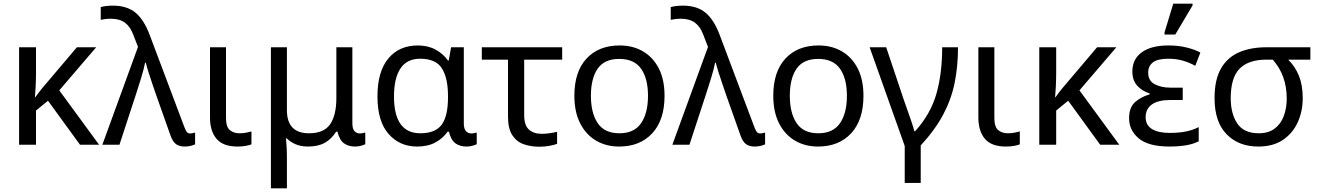

<svg xmlns="http://www.w3.org/2000/svg" viewBox="-20 -796 7259 1056"><path d="M509 -536 306 -299 525 0H420L244 -242L178 -188V0H85V-536H178V-397Q178 -357 176 -319Q174 -281 172 -261H174Q183 -274 193.5 -287.5Q204 -301 213 -312L403 -536Z M996 10Q967 10 948.5 -3Q930 -16 917 -53L838 -276Q830 -300 818.5 -333Q807 -366 797 -398Q787 -430 782 -451H778Q771 -415 756.5 -368Q742 -321 729 -281L637 0H543L739 -538L713 -605Q697 -649 667.5 -671Q638 -693 590 -693Q572 -693 558.5 -691Q545 -689 534 -687V-757Q548 -761 564.5 -763Q581 -765 601 -765Q678 -765 725 -726.5Q772 -688 804 -602L994 -97Q1002 -76 1008.5 -69Q1015 -62 1026 -62Q1034 -62 1041 -64Q1048 -66 1053 -67V-2Q1042 3 1027.5 6.5Q1013 10 996 10Z M1286 10Q1207 10 1171 -32.5Q1135 -75 1135 -150V-536H1223V-147Q1223 -98 1244 -80.5Q1265 -63 1297 -63Q1317 -63 1332.5 -66Q1348 -69 1363 -73V-2Q1350 3 1331 6.5Q1312 10 1286 10Z M1470 240V-536H1558V-190Q1558 -63 1680 -63Q1762 -63 1796 -113Q1830 -163 1830 -257V-536H1918V-118Q1918 -87 1930 -74.5Q1942 -62 1959 -62Q1967 -62 1976 -64Q1985 -66 1989 -67V-3Q1982 1 1966 5.5Q1950 10 1933 10Q1896 10 1871.5 -8Q1847 -26 1836 -72H1829Q1804 -32 1767 -11Q1730 10 1674 10Q1635 10 1606 -2.5Q1577 -15 1557 -35H1553Q1555 -17 1556.5 13Q1558 43 1558 84V240Z M2274 10Q2178 10 2117 -59.5Q2056 -129 2056 -266Q2056 -402 2115.5 -474Q2175 -546 2278 -546Q2334 -546 2376 -523Q2418 -500 2444 -463H2448L2461 -536H2531V-118Q2531 -87 2543 -74.5Q2555 -62 2572 -62Q2580 -62 2589 -64Q2598 -66 2602 -67V-3Q2595 1 2579 5.5Q2563 10 2546 10Q2509 10 2484.5 -8Q2460 -26 2449 -72H2442Q2417 -36 2375.5 -13Q2334 10 2274 10ZM2292 -63Q2375 -63 2409.5 -110.5Q2444 -158 2444 -261V-267Q2444 -367 2410.5 -420Q2377 -473 2291 -473Q2218 -473 2182.5 -419.5Q2147 -366 2147 -265Q2147 -63 2292 -63Z M2946 11Q2900 11 2861 -2.5Q2822 -16 2798 -52Q2774 -88 2774 -155V-468H2630V-536H3072V-468H2863V-164Q2863 -106 2889.5 -83Q2916 -60 2959 -60Q2981 -60 3004.5 -63.5Q3028 -67 3044 -71V-5Q3030 1 3002.5 6Q2975 11 2946 11Z M3635 -269Q3635 -136 3567.5 -63Q3500 10 3385 10Q3314 10 3258.5 -22.5Q3203 -55 3171 -117.5Q3139 -180 3139 -269Q3139 -402 3206 -474Q3273 -546 3388 -546Q3461 -546 3516.5 -513.5Q3572 -481 3603.5 -419.5Q3635 -358 3635 -269ZM3230 -269Q3230 -174 3267.5 -118.5Q3305 -63 3387 -63Q3468 -63 3506 -118.5Q3544 -174 3544 -269Q3544 -364 3506 -418Q3468 -472 3386 -472Q3304 -472 3267 -418Q3230 -364 3230 -269Z M4131 10Q4102 10 4083.5 -3Q4065 -16 4052 -53L3973 -276Q3965 -300 3953.5 -333Q3942 -366 3932 -398Q3922 -430 3917 -451H3913Q3906 -415 3891.5 -368Q3877 -321 3864 -281L3772 0H3678L3874 -538L3848 -605Q3832 -649 3802.5 -671Q3773 -693 3725 -693Q3707 -693 3693.5 -691Q3680 -689 3669 -687V-757Q3683 -761 3699.5 -763Q3716 -765 3736 -765Q3813 -765 3860 -726.5Q3907 -688 3939 -602L4129 -97Q4137 -76 4143.5 -69Q4150 -62 4161 -62Q4169 -62 4176 -64Q4183 -66 4188 -67V-2Q4177 3 4162.5 6.5Q4148 10 4131 10Z M4729 -269Q4729 -136 4661.5 -63Q4594 10 4479 10Q4408 10 4352.5 -22.5Q4297 -55 4265 -117.5Q4233 -180 4233 -269Q4233 -402 4300 -474Q4367 -546 4482 -546Q4555 -546 4610.5 -513.5Q4666 -481 4697.5 -419.5Q4729 -358 4729 -269ZM4324 -269Q4324 -174 4361.5 -118.5Q4399 -63 4481 -63Q4562 -63 4600 -118.5Q4638 -174 4638 -269Q4638 -364 4600 -418Q4562 -472 4480 -472Q4398 -472 4361 -418Q4324 -364 4324 -269Z M4956 210V7L4763 -536H4854L4951 -247Q4959 -223 4971 -190Q4983 -157 4993.5 -125.5Q5004 -94 5009 -74H5013Q5098 -168 5130 -279.5Q5162 -391 5162 -536H5249Q5249 -433 5231 -342.5Q5213 -252 5168.5 -167.5Q5124 -83 5044 4V210Z M5512 10Q5433 10 5397 -32.5Q5361 -75 5361 -150V-536H5449V-147Q5449 -98 5470 -80.5Q5491 -63 5523 -63Q5543 -63 5558.5 -66Q5574 -69 5589 -73V-2Q5576 3 5557 6.5Q5538 10 5512 10Z M6120 -536 5917 -299 6136 0H6031L5855 -242L5789 -188V0H5696V-536H5789V-397Q5789 -357 5787 -319Q5785 -281 5783 -261H5785Q5794 -274 5804.5 -287.5Q5815 -301 5824 -312L6014 -536Z M6413 10Q6297 10 6243.5 -34.5Q6190 -79 6190 -146Q6190 -206 6223.5 -235Q6257 -264 6303 -277V-282Q6260 -296 6234 -325.5Q6208 -355 6208 -403Q6208 -471 6260 -508.5Q6312 -546 6406 -546Q6462 -546 6507.5 -534.5Q6553 -523 6582 -507L6554 -434Q6522 -452 6485.5 -462.5Q6449 -473 6406 -473Q6346 -473 6320.5 -452.5Q6295 -432 6295 -397Q6295 -351 6331.5 -332.5Q6368 -314 6416 -314H6485V-246H6416Q6350 -246 6315.5 -221.5Q6281 -197 6281 -151Q6281 -108 6315.5 -86.5Q6350 -65 6413 -65Q6465 -65 6503.5 -73Q6542 -81 6573 -97V-19Q6542 -3 6501 3.5Q6460 10 6413 10ZM6385 -606V-618L6433 -776H6539V-766L6444 -606Z M6901 10Q6792 10 6726 -58Q6660 -126 6660 -256Q6660 -357 6695 -418.5Q6730 -480 6794 -508Q6858 -536 6945 -536H7187V-468H7065Q7103 -431 7124 -379.5Q7145 -328 7145 -256Q7145 -184 7117.5 -123.5Q7090 -63 7036 -26.5Q6982 10 6901 10ZM6903 -63Q6957 -63 6991 -89Q7025 -115 7041 -158.5Q7057 -202 7057 -254Q7057 -382 6980 -468H6945Q6847 -468 6798 -418.5Q6749 -369 6749 -256Q6749 -171 6785 -117Q6821 -63 6903 -63Z"/></svg>

Font: Go Noto Current
Style: Regular
Weight: 400
Designer: Monotype Design Team
Foundry: Monotype Imaging Inc.
Version: Version 2.007; ttfautohint (v1.8) -l 8 -r 50 -G 200 -x 14 -D